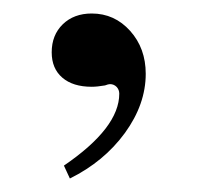

<svg xmlns="http://www.w3.org/2000/svg" viewBox="-20 -122 290 283"><path d="M83 141.1 74.2 122.1Q155.8 66.4 155.8 16.1Q155.8 10.3 151.9 6.1Q147.9 2 142.1 2Q139.6 2 134.8 3.9Q123 5.9 115.2 5.9Q87.4 5.9 71.8 -7.6Q56.2 -21 56.2 -44.9Q56.2 -70.3 72.5 -86.2Q88.9 -102.1 115.2 -102.1Q148.9 -102.1 171.9 -76.4Q194.8 -50.8 194.8 -13.2Q194.8 31.7 164.1 74Q133.3 116.2 83 141.1Z"/></svg>

Font: Accordance
Style: Regular
Weight: 400
Version: Version 1.1 (build May 11, 2018) Miklal Software Solutions, 